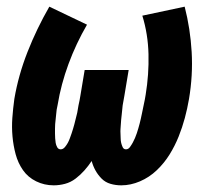

<svg xmlns="http://www.w3.org/2000/svg" viewBox="-20 -548 640 576"><path d="M344 8Q327 8 311.5 3.5Q296 -1 285 -12Q274 -23 266.5 -36.5Q259 -50 255 -65Q245 -50 233 -36.5Q221 -23 206.5 -12Q192 -1 175 3.5Q158 8 141 8Q113 8 88.5 -4Q64 -16 49 -37.5Q34 -59 27 -85Q20 -111 17.5 -138.5Q15 -166 17 -194Q19 -222 23 -251Q35 -322 62.5 -392Q90 -462 128 -528L241 -474Q208 -417 185.5 -356Q163 -295 153 -234Q151 -226 150 -219Q149 -212 148.5 -205Q148 -198 147 -190.5Q146 -183 145.5 -176Q145 -169 145 -162Q145 -155 145 -147.5Q145 -140 145.5 -133Q146 -126 147 -119.5Q148 -113 151.5 -106.5Q155 -100 162 -100Q169 -100 174.5 -106.5Q180 -113 183.5 -119.5Q187 -126 189.5 -133Q192 -140 194.5 -147Q197 -154 199 -161Q201 -168 203 -175Q205 -182 206.5 -189Q208 -196 210 -203Q212 -210 213 -217.5Q214 -225 215.5 -232Q217 -239 218.5 -246Q220 -253 221 -260L234 -338H366L353 -260Q352 -253 350.5 -246Q349 -239 348 -232Q347 -225 346.5 -217.5Q346 -210 345 -203Q344 -196 343.5 -189Q343 -182 342.5 -175Q342 -168 341.5 -161Q341 -154 341.5 -147Q342 -140 342 -133Q342 -126 343.5 -119.5Q345 -113 348 -106.5Q351 -100 358 -100Q365 -100 370 -107Q375 -114 378.5 -120.5Q382 -127 385 -134Q388 -141 390.5 -148.5Q393 -156 395 -163Q397 -170 399 -177.5Q401 -185 402.5 -192Q404 -199 405.5 -206Q407 -213 408.5 -220.5Q410 -228 411.5 -235Q413 -242 414.5 -249.5Q416 -257 417 -264Q427 -325 425.5 -385.5Q424 -446 407 -501L534 -528Q551 -462 555 -392Q559 -322 547 -251Q542 -222 534.5 -194Q527 -166 516 -138.5Q505 -111 489 -85Q473 -59 450.5 -37.5Q428 -16 400 -4Q372 8 344 8Z"/></svg>

Font: Iosevka SS04 Heavy Extended
Style: Italic
Weight: 900
Width: 7
Italic angle: -9°
Monospace: yes
Designer: Belleve Invis
Foundry: Belleve Invis
Version: Version 19.0.0; ttfautohint (v1.8.4)